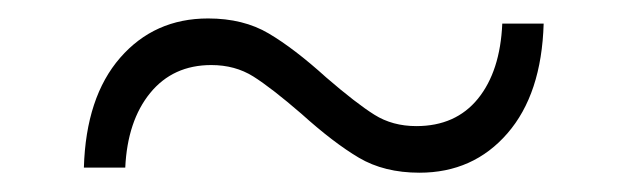

<svg xmlns="http://www.w3.org/2000/svg" viewBox="-20 -492 673 206"><path d="M303.3 -370Q271.1 -397.8 251.7 -410Q232.2 -422.2 206.7 -422.2Q165.6 -422.2 141.1 -392.2Q116.7 -362.2 114.4 -312.2H70Q72.2 -387.8 108.9 -430Q145.6 -472.2 203.3 -472.2Q241.1 -472.2 268.3 -456.1Q295.6 -440 330 -408.9Q362.2 -381.1 381.7 -368.9Q401.1 -356.7 426.7 -356.7Q468.9 -356.7 492.8 -386.1Q516.7 -415.6 518.9 -466.7H563.3Q561.1 -391.1 524.4 -348.9Q487.8 -306.7 430 -306.7Q392.2 -306.7 365 -322.8Q337.8 -338.9 303.3 -370Z"/></svg>

Font: Paperlogy 3 Light
Style: Regular
Weight: 300
Designer: redesigned by Lee Juim, glyphs from Gmarket Sans & Montserrat
Foundry: PT&
Version: Version 1.001